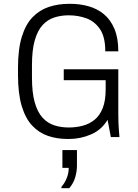

<svg xmlns="http://www.w3.org/2000/svg" viewBox="-20 -716 720 1003"><path d="M334 10Q278 10 231 -6Q184 -22 148.5 -59.5Q113 -97 93.5 -162Q74 -227 74 -326V-361Q74 -459 94 -524Q114 -589 150.5 -626.5Q187 -664 235.5 -680Q284 -696 341 -696H348Q397 -696 442 -683.5Q487 -671 522 -642.5Q557 -614 577.5 -566Q598 -518 598 -448H530Q530 -523 502.5 -563.5Q475 -604 432 -620Q389 -636 339 -636Q298 -636 263 -624.5Q228 -613 202 -584.5Q176 -556 161.5 -505Q147 -454 147 -376V-310Q147 -232 161.5 -181Q176 -130 202 -101.5Q228 -73 263 -61.5Q298 -50 339 -50Q377 -50 411.5 -59Q446 -68 473.5 -90Q501 -112 516.5 -151Q532 -190 532 -249V-297H313V-354H598V-122Q598 -70 601 -37Q604 -4 604 0H559L542 -90Q511 -38 456 -14Q401 10 340 10ZM301 267V260Q319 239 329 213.5Q339 188 339 161H306V68H382V150Q382 179 373 210Q364 241 342 267Z"/></svg>

Font: Chivo ExtraLight
Style: Regular
Weight: 250
Designer: Hector Gatti
Foundry: Omnibus-Type
Version: Version 2.002